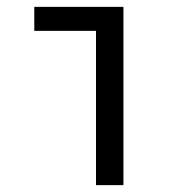

<svg xmlns="http://www.w3.org/2000/svg" viewBox="-20 -540 540 560"><path d="M260 0V-450H80V-520H340V0Z"/></svg>

Font: M PLUS Code Latin
Style: Regular
Weight: 400
Designer: Coji Morishita
Foundry: UNDERFOREST DESIGN
Version: Version 1.002; ttfautohint (v1.8.3)